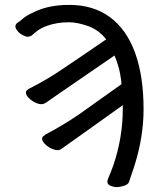

<svg xmlns="http://www.w3.org/2000/svg" viewBox="-20 -740 665 785"><path d="M448 -513Q268 -389 231 -364Q177 -326 167.5 -320Q158 -314 149.5 -314Q141 -314 130 -318Q111 -326 98.5 -338.5Q86 -351 86 -361Q86 -364 87.5 -367.5Q89 -371 98 -377Q172 -414 239 -460Q296 -498 414 -579Q387 -615 344 -632Q297 -649 262 -649Q212 -649 171 -634Q147 -625 132 -613.5Q117 -602 110 -595Q102 -590 93.5 -590Q85 -590 76 -595Q58 -603 49 -617Q43 -625 43 -632.5Q43 -640 50 -646L62 -654L76 -666Q91 -678 122 -692Q180 -720 263 -720Q362 -720 430 -669.5Q498 -619 532.5 -523.5Q567 -428 567 -293Q567 -178 528 -57Q514 -15 508 2Q504 17 478 22Q468 25 457 25Q446 25 436 21Q419 16 419 3Q419 -1 420 -5Q434 -38 443 -63Q482 -177 482 -295Q482 -302 482 -310Q333 -203 297 -178Q237 -136 230.5 -131Q224 -126 215.5 -126Q207 -126 197 -130Q178 -137 165 -150Q152 -163 152 -172Q152 -176 154 -179Q155 -183 164 -188V-189Q237 -227 304 -273Q365 -316 477 -396Q472 -445 462 -475Q456 -495 448 -513Z"/></svg>

Font: Moon Stars Kai
Style: Bold
Weight: 700
Designer: GuiWonder
Version: Version 1.101